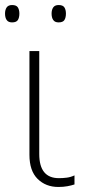

<svg xmlns="http://www.w3.org/2000/svg" viewBox="-37 -733 343 763"><path d="M195 10Q145 10 112.5 -22Q80 -54 80 -118V-530H119V-121Q119 -25 197 -25Q213 -25 228.5 -27Q244 -29 259 -36V0Q247 4 231 7Q215 10 195 10ZM-17 -679Q-17 -694 -10.5 -703.5Q-4 -713 11 -713Q28 -713 34 -703.5Q40 -694 40 -679Q40 -663 34 -653.5Q28 -644 11 -644Q-4 -644 -10.5 -653.5Q-17 -663 -17 -679ZM168 -679Q168 -694 174.5 -703.5Q181 -713 196 -713Q213 -713 219 -703.5Q225 -694 225 -679Q225 -663 219 -653.5Q213 -644 196 -644Q181 -644 174.5 -653.5Q168 -663 168 -679Z"/></svg>

Font: Noto Sans ExtraLight
Style: Regular
Weight: 200
Designer: Monotype Design Team
Foundry: Monotype Imaging Inc.
Version: Version 2.007